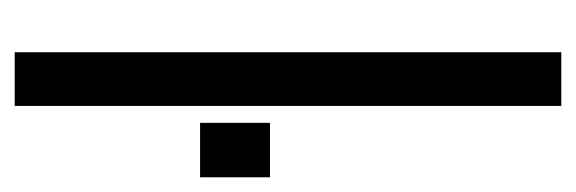

<svg xmlns="http://www.w3.org/2000/svg" viewBox="-281 -502 783 261"><g transform="rotate(90 110.5 -371.5)"><path d="M51 0V-743H124V0ZM147 -252V-347H221V-252Z"/></g></svg>

Font: Saira ExtraCondensed Medium
Style: Regular
Weight: 500
Width: 2
Designer: Hector Gatti with collaboration of the Omnibus-Type team
Foundry: Omnibus-Type
Version: Version 1.101